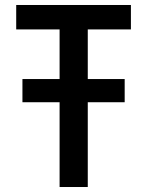

<svg xmlns="http://www.w3.org/2000/svg" viewBox="-20 -750 590 770"><path d="M70 -340V-433H480V-340ZM219 0V-632H45V-730H505V-632H332V0Z"/></svg>

Font: M PLUS Code Latin SemiExpanded Medium
Style: Regular
Weight: 500
Width: 6
Designer: Coji Morishita
Foundry: UNDERFOREST DESIGN
Version: Version 1.002; ttfautohint (v1.8.3)